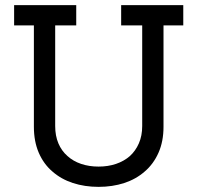

<svg xmlns="http://www.w3.org/2000/svg" viewBox="-20 -720 769 748"><path d="M544 -52Q578 -81 597.5 -125Q617 -169 617 -226V-621H694V-700H452V-621H534V-229Q534 -191 521 -161.5Q508 -132 486 -112Q463 -92 432 -81.5Q401 -71 364 -71Q327 -71 296 -81.5Q265 -92 243 -112Q220 -132 207.5 -161.5Q195 -191 195 -229V-621H277V-700H35V-621H112V-226Q112 -169 131 -125Q150 -81 184 -52Q218 -22 264 -7Q310 8 364 8Q418 8 464 -7Q510 -22 544 -52Z"/></svg>

Font: Josefin Slab Thin
Style: Bold
Weight: 700
Version: Version 2.000